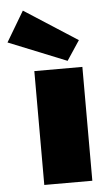

<svg xmlns="http://www.w3.org/2000/svg" viewBox="-113 -804 473 840"><g transform="rotate(-5 123.0 -384.0)"><path d="M253 -618 196 -532 -59 -635 20 -768ZM258 0H47V-500H258Z"/></g></svg>

Font: Exo 2.0 Black
Style: Regular
Weight: 900
Designer: Natanael Gama
Version: Version 1.001;PS 001.001;hotconv 1.0.70;makeotf.lib2.5.58329